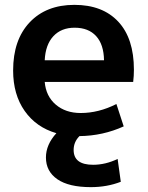

<svg xmlns="http://www.w3.org/2000/svg" viewBox="-20 -550 610 790"><path d="M164 -302H408Q407 -367 375.5 -401.5Q344 -436 287 -436Q232 -436 199.5 -401Q167 -366 164 -302ZM212 -2Q129 -26 81.5 -93.5Q34 -161 34 -260Q34 -386 102 -458Q170 -530 286 -530Q402 -530 466.5 -461Q531 -392 531 -263Q531 -238 528 -213H164Q169 -154 209.5 -119.5Q250 -85 312 -85Q386 -85 459 -122L489 -30Q403 9 307 10Q283 34 283 67Q283 128 363 128Q414 128 464 104L477 198Q420 220 354 220Q263 220 216 187.5Q169 155 169 98Q169 45 212 -2Z"/></svg>

Font: Mplus 1p Bold
Style: Bold
Weight: 700
Version: Version 1.061